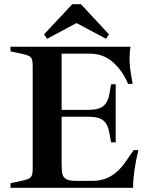

<svg xmlns="http://www.w3.org/2000/svg" viewBox="-20 -896 711 916"><path d="M30 -22 82 -33Q106 -38 117 -43.5Q128 -49 132 -59.5Q136 -70 136 -92V-581Q136 -603 132 -613.5Q128 -624 117 -629.5Q106 -635 82 -640L30 -651V-673H603Q598 -649 598 -618Q598 -583 604.5 -544.5Q611 -506 613 -496H591Q564 -560 518 -600Q472 -640 409 -640H274V-372H403Q452 -372 474 -391Q496 -410 502 -448L510 -494H532V-217H510L501 -265Q495 -302 473.5 -320.5Q452 -339 405 -339H274V-118Q274 -83 277.5 -66.5Q281 -50 296 -41.5Q311 -33 344 -33H418Q470 -33 508 -55Q546 -77 576 -120L618 -180H640Q615 -75 615 0H30ZM366 -876 500 -732 486 -711 345 -786 205 -711 190 -732 325 -876Z"/></svg>

Font: Ibarra Real Nova
Style: Bold
Weight: 700
Designer: Jose Maria Ribagorda & Octavio Pardo
Foundry: Jose Maria Ribagorda
Version: Version 1.014